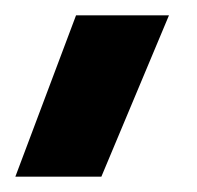

<svg xmlns="http://www.w3.org/2000/svg" viewBox="-32 -108 257 250"><path d="M188 -88Q166 -35 144 17Q122 69 100 122H-12Q8 69 27.5 17Q47 -35 67 -88Z"/></svg>

Font: Reem Kufi
Style: Bold
Weight: 700
Designer: Khaled Hosny
Version: Version 1.001